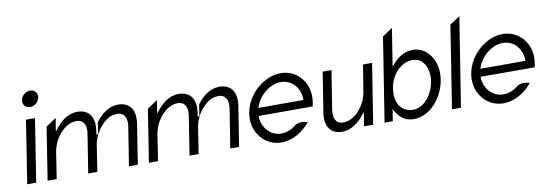

<svg xmlns="http://www.w3.org/2000/svg" viewBox="-52 -980 3763 1327"><g transform="rotate(-10 1829.5 -316.5)"><path d="M169 -532C200 -532 230 -557 235 -588C240 -619 218 -644 187 -644C156 -644 126 -619 121 -588C116 -557 138 -532 169 -532ZM119 -10 188 -451H125L56 -10Z M263 -10 291 -192C300 -249 327 -295 357 -327C384 -356 421 -381 466 -381C519 -381 536 -337 527 -281L484 -10H548L576 -192C585 -249 613 -295 643 -327C670 -356 706 -381 751 -381C804 -381 822 -337 813 -281L770 -10H832L876 -289C891 -382 853 -443 769 -443C701 -443 650 -399 611 -348L599 -269L586 -263L590 -289C605 -382 567 -443 483 -443C415 -443 363 -398 324 -347L314 -334L329 -427L257 -379L199 -10Z M974 -10 1002 -192C1011 -249 1038 -295 1068 -327C1095 -356 1132 -381 1177 -381C1230 -381 1247 -337 1238 -281L1195 -10H1259L1287 -192C1296 -249 1324 -295 1354 -327C1381 -356 1417 -381 1462 -381C1515 -381 1533 -337 1524 -281L1481 -10H1543L1587 -289C1602 -382 1564 -443 1480 -443C1412 -443 1361 -399 1322 -348L1310 -269L1297 -263L1301 -289C1316 -382 1278 -443 1194 -443C1126 -443 1074 -398 1035 -347L1025 -334L1040 -427L968 -379L910 -10Z M1838 11C1912 11 1988 -31 2040 -96C2025 -101 1981 -112 1952 -90C1921 -65 1886 -50 1848 -50C1774 -50 1716 -110 1713 -191L1712 -197H2093L2098 -227C2119 -358 2030 -462 1913 -462C1796 -462 1673 -357 1652 -226C1631 -95 1721 11 1838 11ZM1723 -258C1751 -340 1829 -401 1904 -401C1979 -401 2036 -340 2037 -258V-252H1721Z M2264 11C2332 11 2384 -34 2423 -85L2434 -98L2418 0H2482L2549 -422H2485L2456 -240C2447 -183 2421 -137 2391 -105C2364 -76 2327 -51 2282 -51C2229 -51 2212 -95 2221 -151L2264 -422H2202L2158 -143C2143 -50 2180 11 2264 11Z M2620 0 2633 -83 2640 -71C2664 -26 2702 11 2767 11C2884 11 2977 -106 2996 -226C3018 -368 2933 -462 2842 -462C2778 -462 2731 -427 2694 -383L2684 -371L2726 -636L2655 -589L2562 0ZM2826 -393C2908 -393 2941 -308 2928 -226C2914 -137 2852 -54 2773 -54C2686 -54 2645 -128 2661 -226C2674 -309 2739 -393 2826 -393Z M3100 -10 3199 -636 3128 -589 3037 -10Z M3396 11C3470 11 3546 -31 3598 -96C3583 -101 3539 -112 3510 -90C3479 -65 3444 -50 3406 -50C3332 -50 3274 -110 3271 -191L3270 -197H3651L3656 -227C3677 -358 3588 -462 3471 -462C3354 -462 3231 -357 3210 -226C3189 -95 3279 11 3396 11ZM3281 -258C3309 -340 3387 -401 3462 -401C3537 -401 3594 -340 3595 -258V-252H3279Z"/></g></svg>

Font: Charger Pro
Style: LitNarObl
Weight: 300
Designer: Jasper
Foundry: Cannot Into Space Fonts
Version: Version 1.09